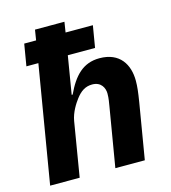

<svg xmlns="http://www.w3.org/2000/svg" viewBox="-110 -830 820 919"><g transform="rotate(-15 300.0 -370.0)"><path d="M24.9 0H171.2L215.9 -269.2C223 -311.1 247.9 -349.1 263.1 -369C285.9 -399.1 310 -415.8 344.1 -415.8C388.8 -415.8 404.1 -382.1 404.1 -355.1C404.1 -329.9 399.9 -310 397 -291.9L348 0H494L540.1 -274.9C547.9 -323.2 551.1 -350.1 551.1 -378.9C551.1 -459.2 511 -528.1 410.2 -528.1C328.1 -528.1 280.9 -476.9 241.8 -393.1H236.9L268.1 -581H403.1L421.2 -688.9H285.9L294 -740.1H148.1L139.9 -688.9H81L62.9 -581H122.2Z"/></g></svg>

Font: Margiela Mono Italic Bold It
Style: Regular
Weight: 700
Designer: Mike Abbink, Paul van der Laan, Pieter van Rosmalen
Foundry: Bold Monday
Version: Version 2.003 2021